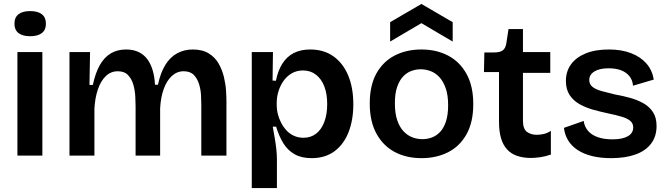

<svg xmlns="http://www.w3.org/2000/svg" viewBox="-20 -786 3370 970"><path d="M68 0V-523H194V0ZM132 -603Q94 -603 73.5 -619Q53 -635 53 -666Q53 -698 73.5 -714Q94 -730 132 -730Q171 -730 191.5 -714Q212 -698 212 -666Q212 -635 191.5 -619Q171 -603 132 -603Z M331 0V-325V-523H435L432 -357H449Q462 -418 484.5 -457.5Q507 -497 540 -516.5Q573 -536 617 -536Q653 -536 679.5 -523.5Q706 -511 723.5 -488Q741 -465 751 -432Q761 -399 763 -358H778Q791 -419 815.5 -458.5Q840 -498 875.5 -517Q911 -536 954 -536Q1003 -536 1035 -516Q1067 -496 1085 -464Q1103 -432 1111.5 -396Q1120 -360 1122 -327.5Q1124 -295 1124 -274V0H997V-258Q997 -278 995.5 -306Q994 -334 985.5 -361.5Q977 -389 959 -407.5Q941 -426 908 -426Q874 -426 848 -402Q822 -378 807 -336Q792 -294 789 -239V0H665V-250Q665 -269 663.5 -298.5Q662 -328 654 -357Q646 -386 627.5 -406Q609 -426 575 -426Q540 -426 514.5 -401.5Q489 -377 474.5 -334.5Q460 -292 457 -237V0Z M1252 164V-263V-523H1359L1357 -379L1374 -378Q1384 -429 1406.5 -464.5Q1429 -500 1464 -518Q1499 -536 1547 -536Q1616 -536 1664.5 -501.5Q1713 -467 1739 -405Q1765 -343 1765 -259Q1765 -180 1741 -118.5Q1717 -57 1670 -22Q1623 13 1554 13Q1503 13 1468 -7Q1433 -27 1411 -63Q1389 -99 1375 -146H1358Q1363 -118 1368 -89Q1373 -60 1376 -32.5Q1379 -5 1379 20V164ZM1513 -90Q1551 -90 1578 -111.5Q1605 -133 1619 -171.5Q1633 -210 1633 -260Q1633 -312 1618.5 -349.5Q1604 -387 1576.5 -408.5Q1549 -430 1511 -430Q1478 -430 1453 -415Q1428 -400 1411.5 -376Q1395 -352 1386.5 -323.5Q1378 -295 1378 -268V-252Q1378 -232 1383.5 -210Q1389 -188 1400 -166.5Q1411 -145 1427 -127.5Q1443 -110 1465 -100Q1487 -90 1513 -90Z M2110 13Q2032 13 1973.5 -18.5Q1915 -50 1881.5 -111.5Q1848 -173 1848 -263Q1848 -355 1882 -415.5Q1916 -476 1975 -506Q2034 -536 2109 -536Q2185 -536 2244 -505Q2303 -474 2337 -412.5Q2371 -351 2371 -260Q2371 -168 2336.5 -107Q2302 -46 2243 -16.5Q2184 13 2110 13ZM2114 -83Q2139 -83 2162 -91.5Q2185 -100 2203.5 -119.5Q2222 -139 2233 -172.5Q2244 -206 2244 -254Q2244 -305 2232 -339.5Q2220 -374 2200.5 -395.5Q2181 -417 2156 -426.5Q2131 -436 2105 -436Q2081 -436 2058 -427.5Q2035 -419 2016.5 -399.5Q1998 -380 1986.5 -347Q1975 -314 1975 -265Q1975 -214 1986.5 -179.5Q1998 -145 2018 -123.5Q2038 -102 2062.5 -92.5Q2087 -83 2114 -83ZM1951 -576V-674L2109 -766L2267 -674V-576L2109 -669Z M2662 12Q2623 12 2592.5 1.5Q2562 -9 2541.5 -31.5Q2521 -54 2511 -88.5Q2501 -123 2501 -171V-422H2425L2427 -521H2475Q2506 -521 2520 -531.5Q2534 -542 2538 -567L2549 -639H2622V-523H2760V-418H2622V-176Q2622 -135 2642 -120Q2662 -105 2692 -105Q2710 -105 2728.5 -109.5Q2747 -114 2763 -125V-5Q2733 5 2707.5 8.5Q2682 12 2662 12Z M3067 13Q3014 13 2971.5 2.5Q2929 -8 2898.5 -28Q2868 -48 2850.5 -76.5Q2833 -105 2829 -140L2929 -175Q2932 -148 2949.5 -126.5Q2967 -105 2998.5 -93.5Q3030 -82 3075 -82Q3124 -82 3151.5 -97.5Q3179 -113 3179 -142Q3179 -163 3164 -175.5Q3149 -188 3120.5 -196.5Q3092 -205 3053 -213Q3015 -221 2977.5 -231.5Q2940 -242 2908.5 -259.5Q2877 -277 2858 -305.5Q2839 -334 2839 -377Q2839 -425 2864.5 -460.5Q2890 -496 2938.5 -516Q2987 -536 3056 -536Q3120 -536 3168 -517.5Q3216 -499 3245.5 -465.5Q3275 -432 3283 -384L3178 -353Q3176 -381 3160 -401Q3144 -421 3117.5 -431Q3091 -441 3055 -441Q3009 -441 2983 -425Q2957 -409 2957 -382Q2957 -360 2973.5 -347Q2990 -334 3019 -326Q3048 -318 3086 -309Q3126 -302 3163.5 -291.5Q3201 -281 3231 -264Q3261 -247 3279 -219.5Q3297 -192 3297 -149Q3297 -97 3269.5 -60.5Q3242 -24 3190.5 -5.5Q3139 13 3067 13Z"/></svg>

Font: Bricolage Grotesque SemiBold
Style: Regular
Weight: 600
Designer: Mathieu Triay
Foundry: Atelier Triay
Version: Version 1.000;gftools[0.9.30]